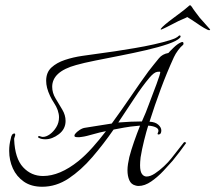

<svg xmlns="http://www.w3.org/2000/svg" viewBox="-20 -698 821 732"><path d="M153 -167Q138 -167 129 -172Q125 -173 125 -176Q125 -178 127.5 -179Q130 -180 134 -178Q140 -176 143 -176Q156 -176 170 -186Q184 -196 194.5 -213Q205 -230 205 -251Q205 -263 200 -278Q195 -292 186 -305.5Q177 -319 171 -332Q163 -349 159.5 -363Q156 -377 156 -390Q156 -422 176 -440.5Q196 -459 227.5 -469.5Q259 -480 294 -485Q329 -490 358 -494Q383 -497 418.5 -502.5Q454 -508 493 -514.5Q532 -521 567.5 -529Q603 -537 628.5 -545Q654 -553 661 -561Q663 -563 665 -563Q668 -563 668.5 -560Q669 -557 666 -554Q655 -542 620 -530Q585 -518 537.5 -507Q490 -496 439 -486Q388 -476 343 -467Q298 -458 270 -450Q179 -425 179 -367Q179 -344 192 -322.5Q205 -301 217.5 -280Q230 -259 230 -237Q230 -206 204.5 -186.5Q179 -167 153 -167ZM141 14Q99 14 71 -5.5Q43 -25 29 -56Q15 -87 15 -123Q15 -147 21 -169Q24 -189 35 -189Q38 -189 38 -185Q38 -181 35.5 -174.5Q33 -168 34 -166Q37 -94 68 -60.5Q99 -27 144 -27Q208 -27 279 -84Q305 -105 331.5 -134.5Q358 -164 384 -198Q372 -196 360.5 -193Q349 -190 338 -187Q324 -183 312 -180Q300 -177 291 -176Q287 -175 283 -175Q279 -175 276 -175Q265 -175 264 -179Q263 -183 266 -187Q272 -195 283.5 -202.5Q295 -210 305 -211Q326 -214 352 -218.5Q378 -223 406 -227Q444 -279 480 -332Q516 -385 546 -426Q557 -440 566.5 -452Q576 -464 586 -476Q599 -492 622 -496Q627 -502 642 -516.5Q657 -531 669 -536Q673 -538 674 -538Q679 -538 679.5 -533.5Q680 -529 678 -527Q669 -520 659 -506.5Q649 -493 643 -480Q616 -421 593 -359Q570 -297 550 -234Q572 -233 583.5 -222.5Q595 -212 595 -201Q595 -187 586.5 -185.5Q578 -184 582 -192Q584 -195 584 -200Q584 -208 573 -213Q562 -218 545 -219Q538 -197 529.5 -163Q521 -129 516 -98Q515 -89 514.5 -81.5Q514 -74 514 -68Q514 -45 521 -35Q528 -25 539 -25Q553 -25 570.5 -36.5Q588 -48 605 -64Q622 -80 633 -94Q635 -96 644 -108Q653 -120 664 -133.5Q675 -147 681 -155Q682 -157 686.5 -155.5Q691 -154 689 -152Q665 -118 638 -85Q625 -70 603.5 -47Q582 -24 557 -6.5Q532 11 508 11Q505 11 502 10.5Q499 10 496 9Q480 5 473 -11Q466 -27 466 -49Q466 -60 468 -73Q470 -86 473 -99Q480 -126 491 -157.5Q502 -189 514 -219Q511 -219 508.5 -218.5Q506 -218 503 -218Q478 -216 453 -211.5Q428 -207 413 -204Q375 -149 332 -99Q289 -49 241.5 -17.5Q194 14 141 14ZM431 -231Q456 -233 478.5 -234Q501 -235 521 -235Q529 -253 535.5 -268.5Q542 -284 546 -296Q563 -340 577 -378Q591 -416 591 -423Q591 -426 579 -424Q567 -422 550 -402Q523 -370 493 -324.5Q463 -279 431 -231ZM778 -583Q774 -582 758 -591.5Q742 -601 731 -609Q723 -615 711.5 -622Q700 -629 694 -633Q687 -629 678 -625.5Q669 -622 661 -618Q630 -602 616 -595Q602 -588 594 -585Q592 -585 593 -588Q597 -594 610 -605Q623 -616 642 -630Q656 -641 668 -649.5Q680 -658 695 -671Q702 -678 705 -678Q707 -678 712 -671Q714 -667 724 -653.5Q734 -640 741 -631Q750 -620 764.5 -604.5Q779 -589 780 -587Q783 -583 778 -583Z"/></svg>

Font: Grey Qo
Style: Regular
Weight: 400
Designer: Robert E. Leuschke
Foundry: Robert E. Leuschke
Version: Version 2.010